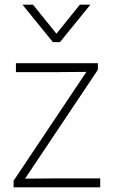

<svg xmlns="http://www.w3.org/2000/svg" viewBox="-20 -800 486 820"><path d="M76 -780H121L221 -656L321 -780H366L236 -620H206ZM38 -28 349 -493 228 -492H48V-530H398V-502L87 -37L208 -38H408V0H38Z"/></svg>

Font: Cooper Hewitt
Style: Light
Weight: 703
Designer: Village Type and Design LLC
Foundry: Cooper Hewitt Smithsonian Design Museum
Version: 1.000